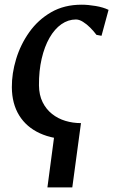

<svg xmlns="http://www.w3.org/2000/svg" viewBox="-20 -584 498 818"><path d="M286 10Q207 10 149.8 -16.2Q92.5 -42.5 61.8 -92.2Q31 -142 30.5 -212Q30 -271 48.8 -332.8Q67.5 -394.5 104.8 -447Q142 -499.5 197.8 -531.8Q253.5 -564 327.5 -564Q355 -564 387.5 -558.5Q420 -553 442.5 -542L412.5 -431.5L391 -435.5Q379 -451.5 364 -466.5Q349 -481.5 333.2 -491.2Q317.5 -501 303.5 -501Q270.5 -501 241.5 -480.8Q212.5 -460.5 191 -423Q169.5 -385.5 157.5 -333.8Q145.5 -282 146 -220Q146.5 -179 161.5 -148.8Q176.5 -118.5 201.8 -98.5Q227 -78.5 258.8 -69Q290.5 -59.5 325 -59.5ZM216.5 -45.5 325 -59.5 288 214.5H182Z"/></svg>

Font: Merriweather 28pt Medium
Style: Italic
Weight: 500
Italic angle: -7.8°
Version: Version 2.101